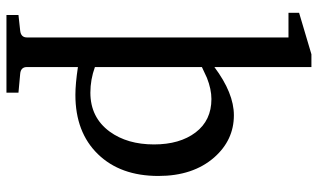

<svg xmlns="http://www.w3.org/2000/svg" viewBox="-217 -560 995 601"><g transform="rotate(90 280.5 -259.5)"><path d="M530.8 -257.8Q530.8 -138.7 462.4 -68.4Q394 2 276.9 2Q242.7 2 189.9 -5.9V153.8Q189.9 172.9 210.9 174.8L270 180.2V217.8H26.9V180.2L76.2 174.8Q97.2 172.4 97.2 153.8V-665H20V-698.2L149.9 -736.8H189.9V-433.1Q271.5 -494.1 340.8 -494.1Q418.5 -494.1 472.7 -432.6Q530.8 -366.2 530.8 -257.8ZM432.1 -244.1Q432.1 -324.7 394.5 -374.3Q356.9 -423.8 290 -423.8Q259.3 -423.8 223.6 -409.7Q206.5 -401.9 189.9 -394V-59.1Q229 -44.9 270 -44.9Q347.7 -44.9 392.1 -105.5Q432.1 -160.6 432.1 -244.1Z"/></g></svg>

Font: Ezra SIL SR
Style: Regular
Weight: 400
Designer: Development by SIL's NRSI team. OpenType tables by Ralph Hancock ( hancock@dircon.co.uk ).
Foundry: Development by SIL's NRSI team.
Version: Version 2.51; 2007